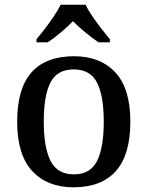

<svg xmlns="http://www.w3.org/2000/svg" viewBox="-20 -786 627 816"><path d="M292 10Q181 10 117 -59Q53 -128 53 -269Q53 -410 114 -478.5Q175 -547 295 -547Q406 -547 470 -478.5Q534 -410 534 -269Q534 -128 472.5 -59Q411 10 292 10ZM294 -45Q364 -45 392.5 -102Q421 -159 421 -269Q421 -380 392 -435.5Q363 -491 293 -491Q223 -491 194.5 -435.5Q166 -380 166 -269Q166 -159 195 -102Q224 -45 294 -45ZM135 -619Q151 -638 171 -664Q191 -690 209 -717Q227 -744 238 -766H344Q354 -744 372.5 -717Q391 -690 411 -664Q431 -638 447 -619V-606H399Q373 -623 343 -648Q313 -673 290 -696Q268 -673 238.5 -648Q209 -623 182 -606H135Z"/></svg>

Font: Noto Serif Bengali Medium
Style: Regular
Weight: 500
Designer: Juan Bruce, Universal Thirst, Indian Type Foundry and the Monotype Design Team.
Foundry: Monotype Imaging Inc.
Version: Version 2.003; ttfautohint (v1.8.4.7-5d5b)